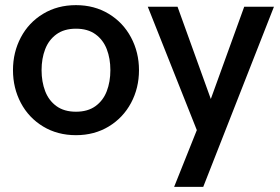

<svg xmlns="http://www.w3.org/2000/svg" viewBox="-20 -514 1084 744"><path d="M30.3 -242.2Q30.3 -311.5 60.8 -369.1Q91.3 -426.8 147 -460.4Q202.6 -494.1 274.4 -494.1Q345.7 -494.1 401.4 -460.4Q457 -426.8 487.8 -368.9Q518.6 -311 518.6 -242.2Q518.6 -172.9 487.8 -115.2Q457 -57.6 401.4 -23.9Q345.7 9.8 274.4 9.8Q202.6 9.8 147 -23.9Q91.3 -57.6 60.8 -115.2Q30.3 -172.9 30.3 -242.2ZM407.7 -242.2Q407.7 -287.1 393.8 -323.2Q379.9 -359.4 350.1 -381.1Q320.3 -402.8 274.4 -402.8Q228.5 -402.8 198.7 -381.1Q168.9 -359.4 155 -323.2Q141.1 -287.1 141.1 -242.2Q141.1 -197.3 155 -160.9Q168.9 -124.5 198.7 -102.8Q228.5 -81.1 274.4 -81.1Q320.3 -81.1 350.1 -102.8Q379.9 -124.5 393.8 -160.9Q407.7 -197.3 407.7 -242.2ZM654.8 210 742.7 -9.8 552.7 -487.8H668L796.9 -130.4L926.3 -487.8H1041.5L767.6 210Z"/></svg>

Font: Acari Sans SemiBold
Style: Regular
Weight: 600
Designer: Alfredo Marco Pradil and Stefan Peev
Foundry: Hanken Design Co.
Version: Version 1.045;January 11, 2019;FontCreator 11.5.0.2425 64-bi